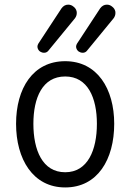

<svg xmlns="http://www.w3.org/2000/svg" viewBox="-20 -800 526 834"><path d="M314.5 -610.4C312 -606 310.5 -602.1 310.5 -597.7C310.5 -596.2 310.5 -594.2 311 -592.8C312.5 -586.4 315.9 -580.6 321.8 -576.2C327.1 -572.8 333 -570.8 339.4 -570.8C346.7 -570.8 353 -573.7 357.4 -579.1L473.6 -720.7C479 -728 481.4 -735.8 481.4 -743.7C481.4 -745.6 481.4 -747.6 481 -750C479 -759.3 474.1 -766.1 466.8 -771.5C460.4 -776.9 452.6 -779.8 444.3 -779.8C432.6 -779.8 422.9 -774.4 415 -763.7ZM146.5 -610.4C144 -606 142.6 -602.1 142.6 -597.7C142.6 -596.2 142.6 -594.2 143.1 -592.8C144.5 -586.4 147.9 -580.6 153.8 -576.2C159.2 -572.8 165 -570.8 171.4 -570.8C178.7 -570.8 185.1 -573.7 189.5 -579.1L305.7 -720.7C311 -728 313.5 -735.8 313.5 -743.7C313.5 -745.6 313.5 -747.6 313 -750C311 -759.3 306.2 -766.1 298.8 -771.5C292.5 -776.9 284.7 -779.8 276.4 -779.8C264.6 -779.8 254.9 -774.4 247.1 -763.7ZM49.8 -262.2C49.8 -108.9 123 14.2 263.2 14.2C404.3 14.2 476.1 -107.9 476.1 -262.2C476.1 -414.6 402.3 -534.2 263.2 -534.2C123 -534.2 49.8 -416 49.8 -262.2ZM125 -262.2C125 -375 164.1 -467.8 263.2 -467.8C361.3 -467.8 400.9 -375 400.9 -262.2C400.9 -148.4 361.3 -51.8 263.2 -51.8C164.1 -51.8 125 -148.4 125 -262.2Z"/></svg>

Font: Tuffy
Style: Regular
Weight: 500
Designer: Thatcher Ulrich, Karoly Barta and Michael Everson
Version: Version 001.270